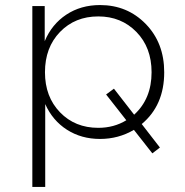

<svg xmlns="http://www.w3.org/2000/svg" viewBox="-20 -546 734 760"><path d="M630 -260Q630 -129 541 -55L613 38L583 61L510 -32Q449 4 376 4Q302 4 245 -32.5Q188 -69 159 -134V194H108V-522H157V-383Q185 -450 242.5 -488Q300 -526 376 -526Q484 -526 557 -451Q630 -376 630 -260ZM369 -40Q431 -40 480 -70L400 -172L431 -195L511 -92Q580 -155 580 -260Q580 -358 520 -419.5Q460 -481 369 -481Q277 -481 217.5 -419.5Q158 -358 158 -260Q158 -163 217.5 -101.5Q277 -40 369 -40Z"/></svg>

Font: mBank Light
Style: Regular
Weight: 300
Designer: Julieta Ulanovsky
Foundry: Julieta Ulanovsky
Version: Version 7.200;PS 007.200;hotconv 1.0.88;makeotf.lib2.5.64775